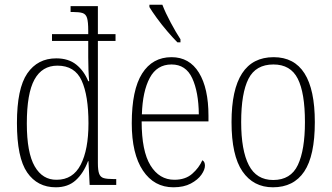

<svg xmlns="http://www.w3.org/2000/svg" viewBox="-20 -786 1409 816"><path d="M217 10Q139 10 95.5 -53Q52 -116 52 -263Q52 -410 96 -474Q140 -538 219 -538Q271 -538 304 -511.5Q337 -485 355 -441H359Q357 -461 356 -489.5Q355 -518 355 -542V-612H201V-641H355V-656Q355 -693 350 -709.5Q345 -726 331 -730.5Q317 -735 291 -735H280V-760H396V-641H471V-612H396V-93Q396 -62 401.5 -47.5Q407 -33 421 -29Q435 -25 462 -25H474V0H361L356 -101H354Q335 -50 302 -20Q269 10 217 10ZM221 -22Q290 -22 323 -86Q356 -150 356 -262Q356 -380 327 -443.5Q298 -507 224 -507Q159 -507 126.5 -448Q94 -389 94 -261Q94 -137 127.5 -79Q161 -21 221 -22Z M717 10Q635 10 587.5 -61Q540 -132 540 -262Q540 -404 584 -473.5Q628 -543 709 -543Q785 -543 825.5 -477Q866 -411 866 -294V-270H582Q582 -144 619.5 -83Q657 -22 721 -22Q768 -22 797 -47.5Q826 -73 840 -105Q851 -99 851 -82Q851 -65 836 -43.5Q821 -22 791 -6Q761 10 717 10ZM825 -300Q824 -395 797 -453.5Q770 -512 709 -512Q647 -512 616.5 -455Q586 -398 583 -300ZM734 -606Q716 -624 691.5 -652.5Q667 -681 646 -710Q625 -739 615 -756V-766H670Q683 -732 705.5 -690Q728 -648 747 -619V-606Z M1140 10Q1057 10 1010.5 -57.5Q964 -125 964 -267Q964 -543 1143 -543Q1318 -543 1318 -267Q1318 -124 1273 -57Q1228 10 1140 10ZM1141 -21Q1216 -21 1246 -85Q1276 -149 1276 -267Q1276 -391 1245.5 -451.5Q1215 -512 1142 -512Q1067 -512 1036 -451Q1005 -390 1005 -267Q1005 -147 1037.5 -84Q1070 -21 1141 -21Z"/></svg>

Font: Noto Serif Tamil Condensed ExtraLight
Style: Regular
Weight: 200
Width: 3
Designer: Indian Type Foundry, Tom Grace, and the Monotype Design Team
Foundry: Monotype Imaging Inc.
Version: Version 2.004; ttfautohint (v1.8.4.7-5d5b)